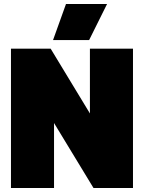

<svg xmlns="http://www.w3.org/2000/svg" viewBox="-20 -943 722 963"><path d="M311 -923H517L427 -742H246ZM35 -699H234L431 -374V-699H647V0H449L251 -326V0H35Z"/></svg>

Font: Readiness Black
Style: Regular
Weight: 900
Designer: Katatrad Team
Foundry: CadsonDemak
Version: Version 1.00;April 23, 2019;FontCreator 11.5.0.2425 64-bit; 